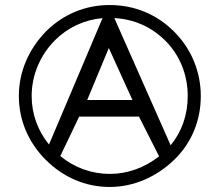

<svg xmlns="http://www.w3.org/2000/svg" viewBox="-20 -736 873 764"><path d="M673 -610C603 -680 514 -716 416 -716C319 -716 231 -679 163 -611C93 -539 55 -449 55 -354C55 -259 92 -170 162 -100C232 -30 321 8 416 8C511 8 602 -31 674 -101C742 -167 779 -256 779 -354C779 -451 741 -542 673 -610ZM507 -338H327L413 -545ZM199 -576C249 -626 314 -657 388 -664L175 -161C130 -216 106 -283 106 -354C106 -436 139 -516 199 -576ZM220 -115 295 -272H533L613 -114C556 -69 488 -44 417 -44C344 -44 276 -69 220 -115ZM659 -158 435 -664C513 -660 583 -629 638 -574C695 -517 727 -439 727 -354C727 -279 703 -211 659 -158Z"/></svg>

Font: Radis Sans
Style: Regular
Weight: 400
Designer: Gaël Goy
Foundry: Gaël Goy
Version: 1.0